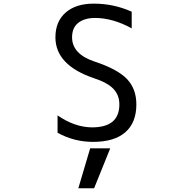

<svg xmlns="http://www.w3.org/2000/svg" viewBox="-20 -762 1040 1047"><path d="M471.7 46.9H581.1L493.2 264.6H407.2ZM373 -558.6Q373 -466.8 497.1 -425.8Q621.1 -384.8 672.4 -331.1Q723.6 -277.3 723.6 -192.4Q723.6 -93.8 663.6 -41Q603.5 11.7 487.3 11.7Q383.8 11.7 293.9 -38.1V-132.8Q386.7 -68.4 481.4 -67.4Q630.9 -67.4 630.9 -192.4Q630.9 -243.2 598.6 -277.3Q566.4 -311.5 491.2 -335.9Q282.2 -407.2 282.2 -558.6Q282.2 -644.5 337.9 -693.4Q393.6 -742.2 491.2 -742.2Q600.6 -742.2 698.2 -698.2V-607.4Q594.7 -664.1 498 -664.1Q441.4 -664.1 407.2 -637.7Q373 -611.3 373 -558.6Z"/></svg>

Font: Gen Shin Gothic Monospace Regular
Style: Regular
Weight: 400
Designer: [Source Han Sans]
Ryoko NISHIZUKA  (kana & ideographs); Paul D. Hunt (Latin, Greek & Cyrillic); Wenlong ZHANG  (bopomofo
Version: Version 1.002.20150607